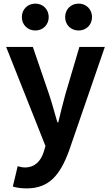

<svg xmlns="http://www.w3.org/2000/svg" viewBox="-20 -820 614 1064"><path d="M128 224C253 224 313 149 362 17L561 -560H420L343 -300C329 -248 315 -194 303 -142H298C282 -196 268 -250 251 -300L162 -560H14L232 -11L222 23C206 72 174 108 117 108C104 108 88 104 78 101L51 214C73 220 95 224 128 224ZM176 -651C219 -651 250 -684 250 -725C250 -767 219 -800 176 -800C132 -800 101 -767 101 -725C101 -684 132 -651 176 -651ZM416 -651C459 -651 490 -684 490 -725C490 -767 459 -800 416 -800C371 -800 341 -767 341 -725C341 -684 371 -651 416 -651Z"/></svg>

Font: Noto Sans CJK SC
Style: Bold
Weight: 700
Designer: Ryoko NISHIZUKA 西塚涼子 (kana, bopomofo & ideographs); Paul D. Hunt (Latin, Greek & Cyrillic); Sandoll Communications 산돌커뮤니
Foundry: Adobe
Version: Version 2.004;hotconv 1.0.118;makeotfexe 2.5.65603